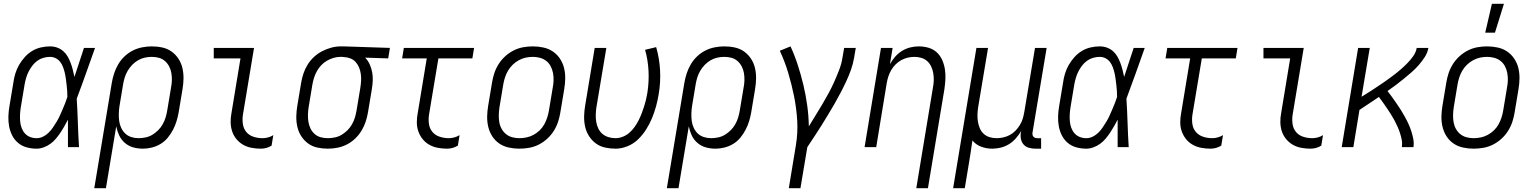

<svg xmlns="http://www.w3.org/2000/svg" viewBox="-20 -771 8040 1006"><path d="M172 8Q145 8 119.5 1Q94 -6 74.5 -22.5Q55 -39 43.5 -62Q32 -85 27.5 -110.5Q23 -136 24 -163Q25 -190 30 -218L50 -338Q53 -361 60 -384.5Q67 -408 79.5 -430Q92 -452 109.5 -471.5Q127 -491 148.5 -504Q170 -517 194.5 -522.5Q219 -528 242 -528Q262 -528 280 -521.5Q298 -515 312 -502.5Q326 -490 335 -474Q344 -458 350.5 -440.5Q357 -423 361.5 -405Q366 -387 370 -368Q382 -406 395 -444Q408 -482 420 -520H478Q454 -453 430.5 -386.5Q407 -320 382 -254Q386 -191 388 -127Q390 -63 394 0H336Q336 -36 336 -72Q336 -108 336 -144Q327 -127 317.5 -110Q308 -93 297 -76.5Q286 -60 273 -44.5Q260 -29 244 -17.5Q228 -6 209 1Q190 8 172 8ZM172 -47Q189 -47 205.5 -55Q222 -63 235 -76Q248 -89 258 -104Q268 -119 277.5 -134.5Q287 -150 294 -166Q301 -182 308 -198Q315 -214 321.5 -230.5Q328 -247 333 -263Q333 -279 332 -295Q331 -311 329 -327Q327 -343 325 -358.5Q323 -374 319.5 -389Q316 -404 310.5 -419Q305 -434 296 -446Q287 -458 273 -465.5Q259 -473 242 -473Q225 -473 207.5 -468Q190 -463 175.5 -452.5Q161 -442 149.5 -427Q138 -412 130 -396Q122 -380 117 -363Q112 -346 109 -329L89 -209Q86 -190 85 -172Q84 -154 85.5 -136Q87 -118 93 -101.5Q99 -85 110 -72.5Q121 -60 137 -53.5Q153 -47 172 -47Z M474 215 566 -338Q570 -362 578 -386.5Q586 -411 599.5 -434Q613 -457 632.5 -475.5Q652 -494 675.5 -506Q699 -518 725 -523Q751 -528 775 -528Q804 -528 831 -522Q858 -516 879.5 -500.5Q901 -485 915.5 -462.5Q930 -440 936 -413.5Q942 -387 941.5 -359Q941 -331 936 -302L916 -182Q912 -159 905 -136Q898 -113 886.5 -91Q875 -69 859 -49.5Q843 -30 821.5 -17Q800 -4 776 2Q752 8 729 8Q702 8 677.5 1Q653 -6 634 -22.5Q615 -39 604.5 -61.5Q594 -84 589 -109L535 215ZM706 -47Q724 -47 743 -51Q762 -55 778.5 -65Q795 -75 809 -89Q823 -103 832.5 -120Q842 -137 847.5 -155Q853 -173 856 -191L876 -311Q880 -331 880.5 -350Q881 -369 878 -387.5Q875 -406 866.5 -422.5Q858 -439 844.5 -451Q831 -463 813 -468Q795 -473 775 -473Q757 -473 738.5 -469Q720 -465 703 -455Q686 -445 672.5 -431Q659 -417 649 -400Q639 -383 633.5 -365Q628 -347 625 -329L606 -215Q603 -195 602.5 -175.5Q602 -156 604.5 -137Q607 -118 615 -101Q623 -84 636 -71.5Q649 -59 667.5 -53Q686 -47 706 -47Z M1347 8Q1322 8 1298 3.5Q1274 -1 1254 -12.5Q1234 -24 1219 -42Q1204 -60 1196.5 -82.5Q1189 -105 1188.5 -130Q1188 -155 1193 -180L1240 -465H1100V-520H1311L1253 -171Q1249 -146 1252.5 -121.5Q1256 -97 1270.5 -79.5Q1285 -62 1308 -54.5Q1331 -47 1356 -47Q1370 -47 1385 -51Q1400 -55 1412 -63L1403 -8Q1391 0 1376 4Q1361 8 1347 8Z M1698 8Q1669 8 1642 2Q1615 -4 1594 -19.5Q1573 -35 1558.5 -57.5Q1544 -80 1538 -106.5Q1532 -133 1532.5 -161Q1533 -189 1538 -218L1558 -338Q1562 -362 1570 -386Q1578 -410 1592 -432.5Q1606 -455 1625.5 -473Q1645 -491 1668.5 -503Q1692 -515 1716.5 -521.5Q1741 -528 1766 -528H1781L2023 -520L2014 -465L1893 -469Q1908 -454 1917 -434Q1926 -414 1930 -392.5Q1934 -371 1933 -348Q1932 -325 1928 -302L1908 -182Q1904 -158 1896 -133.5Q1888 -109 1874 -86Q1860 -63 1840.5 -44.5Q1821 -26 1797.5 -14Q1774 -2 1748 3Q1722 8 1698 8ZM1698 -47Q1716 -47 1735 -51Q1754 -55 1770.5 -65Q1787 -75 1801 -89Q1815 -103 1824.5 -120Q1834 -137 1839.5 -155Q1845 -173 1848 -191L1868 -311Q1871 -330 1872 -348Q1873 -366 1870.5 -383.5Q1868 -401 1861.5 -417Q1855 -433 1844 -445.5Q1833 -458 1817 -464.5Q1801 -471 1782 -472L1772 -473H1763Q1745 -473 1727 -467.5Q1709 -462 1692.5 -452.5Q1676 -443 1662.5 -428.5Q1649 -414 1640 -397.5Q1631 -381 1625.5 -363.5Q1620 -346 1617 -329L1597 -209Q1594 -189 1593.5 -170Q1593 -151 1596 -132.5Q1599 -114 1607 -97.5Q1615 -81 1628.5 -69Q1642 -57 1660 -52Q1678 -47 1698 -47Z M2323 8Q2298 8 2274 3.5Q2250 -1 2229.5 -12.5Q2209 -24 2194.5 -42Q2180 -60 2172 -82.5Q2164 -105 2164 -130Q2164 -155 2169 -180L2216 -465H2087L2096 -520H2464L2455 -465H2277L2228 -171Q2224 -146 2227.5 -121.5Q2231 -97 2246 -79.5Q2261 -62 2284 -54.5Q2307 -47 2332 -47Q2346 -47 2360.5 -51Q2375 -55 2388 -63L2379 -8Q2366 0 2351.5 4Q2337 8 2323 8Z M2701 8Q2673 8 2645.5 2Q2618 -4 2596 -19Q2574 -34 2559.5 -56.5Q2545 -79 2538.5 -105.5Q2532 -132 2532.5 -160.5Q2533 -189 2538 -218L2558 -338Q2562 -363 2570 -387.5Q2578 -412 2592.5 -435Q2607 -458 2627.5 -476.5Q2648 -495 2672 -507Q2696 -519 2721.5 -523.5Q2747 -528 2772 -528Q2800 -528 2827.5 -522Q2855 -516 2877 -501Q2899 -486 2914 -463.5Q2929 -441 2935.5 -414.5Q2942 -388 2941.5 -359.5Q2941 -331 2936 -302L2916 -182Q2912 -157 2904 -132.5Q2896 -108 2881.5 -85Q2867 -62 2846.5 -43.5Q2826 -25 2802 -13Q2778 -1 2752 3.5Q2726 8 2701 8ZM2701 -47Q2720 -47 2739 -51Q2758 -55 2775.5 -64.5Q2793 -74 2807.5 -88Q2822 -102 2831.5 -119Q2841 -136 2847 -154.5Q2853 -173 2856 -191L2876 -311Q2880 -331 2880.5 -350.5Q2881 -370 2877.5 -388.5Q2874 -407 2865.5 -423.5Q2857 -440 2842.5 -451.5Q2828 -463 2809.5 -468Q2791 -473 2772 -473Q2753 -473 2734.5 -469Q2716 -465 2698.5 -455.5Q2681 -446 2666.5 -432Q2652 -418 2642 -401Q2632 -384 2626 -365.5Q2620 -347 2617 -329L2597 -209Q2594 -189 2593.5 -169.5Q2593 -150 2596 -131.5Q2599 -113 2608 -96.5Q2617 -80 2631 -68.5Q2645 -57 2663.5 -52Q2682 -47 2701 -47Z M3205 8Q3177 8 3150 2Q3123 -4 3102 -19.5Q3081 -35 3066.5 -57.5Q3052 -80 3046 -106.5Q3040 -133 3040.5 -161Q3041 -189 3046 -218L3096 -520H3157L3105 -209Q3102 -189 3101.5 -170Q3101 -151 3104 -132.5Q3107 -114 3115 -97.5Q3123 -81 3136.5 -69.5Q3150 -58 3168 -52.5Q3186 -47 3205 -47Q3224 -47 3243 -54.5Q3262 -62 3277 -75Q3292 -88 3304 -104.5Q3316 -121 3325 -138.5Q3334 -156 3341 -174Q3348 -192 3354 -210.5Q3360 -229 3364.5 -247.5Q3369 -266 3372 -285Q3381 -343 3378 -400Q3375 -457 3360 -510L3418 -524Q3435 -466 3438.5 -403Q3442 -340 3431 -276Q3426 -245 3417.5 -214Q3409 -183 3396.5 -152.5Q3384 -122 3366 -93.5Q3348 -65 3324 -41.5Q3300 -18 3268.5 -5Q3237 8 3205 8Z M3474 215 3566 -338Q3570 -362 3578 -386.5Q3586 -411 3599.5 -434Q3613 -457 3632.5 -475.5Q3652 -494 3675.5 -506Q3699 -518 3725 -523Q3751 -528 3775 -528Q3804 -528 3831 -522Q3858 -516 3879.5 -500.5Q3901 -485 3915.5 -462.5Q3930 -440 3936 -413.5Q3942 -387 3941.5 -359Q3941 -331 3936 -302L3916 -182Q3912 -159 3905 -136Q3898 -113 3886.5 -91Q3875 -69 3859 -49.5Q3843 -30 3821.5 -17Q3800 -4 3776 2Q3752 8 3729 8Q3702 8 3677.5 1Q3653 -6 3634 -22.5Q3615 -39 3604.5 -61.5Q3594 -84 3589 -109L3535 215ZM3706 -47Q3724 -47 3743 -51Q3762 -55 3778.5 -65Q3795 -75 3809 -89Q3823 -103 3832.5 -120Q3842 -137 3847.5 -155Q3853 -173 3856 -191L3876 -311Q3880 -331 3880.5 -350Q3881 -369 3878 -387.5Q3875 -406 3866.5 -422.5Q3858 -439 3844.5 -451Q3831 -463 3813 -468Q3795 -473 3775 -473Q3757 -473 3738.5 -469Q3720 -465 3703 -455Q3686 -445 3672.5 -431Q3659 -417 3649 -400Q3639 -383 3633.5 -365Q3628 -347 3625 -329L3606 -215Q3603 -195 3602.5 -175.5Q3602 -156 3604.5 -137Q3607 -118 3615 -101Q3623 -84 3636 -71.5Q3649 -59 3667.5 -53Q3686 -47 3706 -47Z M4113 215 4150 -9Q4161 -75 4157 -140Q4153 -205 4140.5 -267Q4128 -329 4110 -389Q4092 -449 4066 -505L4122 -528Q4144 -480 4160.5 -429Q4177 -378 4189.5 -325.5Q4202 -273 4209.5 -218.5Q4217 -164 4218 -109Q4235 -137 4253 -166Q4271 -195 4288.5 -224.5Q4306 -254 4322 -283.5Q4338 -313 4351.5 -343.5Q4365 -374 4377 -405Q4389 -436 4394 -468L4403 -520H4464L4455 -468Q4450 -437 4439 -406Q4428 -375 4414 -345Q4400 -315 4384.5 -285.5Q4369 -256 4352.5 -227Q4336 -198 4318.5 -169.5Q4301 -141 4283.5 -112.5Q4266 -84 4247 -56Q4228 -28 4210 0L4174 215Z M4781 215 4868 -311Q4872 -331 4872.5 -350Q4873 -369 4870 -387Q4867 -405 4859.5 -421.5Q4852 -438 4839 -450Q4826 -462 4808.5 -467.5Q4791 -473 4771 -473Q4754 -473 4736.5 -469Q4719 -465 4702.5 -456Q4686 -447 4672.5 -433.5Q4659 -420 4649.5 -403.5Q4640 -387 4634.5 -370Q4629 -353 4626 -335L4571 0H4510L4596 -520H4657L4643 -435Q4654 -455 4670 -473.5Q4686 -492 4706.5 -504.5Q4727 -517 4749.5 -522.5Q4772 -528 4794 -528Q4821 -528 4846 -520.5Q4871 -513 4889 -496Q4907 -479 4917 -456Q4927 -433 4931 -407.5Q4935 -382 4933.5 -355.5Q4932 -329 4928 -302L4842 215Z M4974 215 5096 -520H5157L5105 -209Q5102 -189 5101.5 -170Q5101 -151 5104 -133Q5107 -115 5114 -98.5Q5121 -82 5134 -70Q5147 -58 5164.5 -52.5Q5182 -47 5202 -47Q5219 -47 5237 -51Q5255 -55 5271.5 -64Q5288 -73 5301 -86.5Q5314 -100 5324 -116.5Q5334 -133 5339 -150Q5344 -167 5347 -185L5403 -520H5464L5390 -77Q5389 -71 5390 -65Q5391 -59 5394.5 -55Q5398 -51 5403.5 -49Q5409 -47 5415 -47H5435V8H5406Q5388 8 5371.5 3.5Q5355 -1 5344 -13Q5333 -25 5329.5 -42Q5326 -59 5329 -77L5331 -85Q5319 -65 5303 -46.5Q5287 -28 5266.5 -15.5Q5246 -3 5223.5 2.5Q5201 8 5179 8Q5148 8 5120.5 -2.5Q5093 -13 5075 -35Q5070 1 5064.5 36.5Q5059 72 5053 107L5035 215Z M5672 8Q5645 8 5619.5 1Q5594 -6 5574.5 -22.5Q5555 -39 5543.5 -62Q5532 -85 5527.5 -110.5Q5523 -136 5524 -163Q5525 -190 5530 -218L5550 -338Q5553 -361 5560 -384.5Q5567 -408 5579.5 -430Q5592 -452 5609.5 -471.5Q5627 -491 5648.5 -504Q5670 -517 5694.5 -522.5Q5719 -528 5742 -528Q5762 -528 5780 -521.5Q5798 -515 5812 -502.5Q5826 -490 5835 -474Q5844 -458 5850.5 -440.5Q5857 -423 5861.5 -405Q5866 -387 5870 -368Q5882 -406 5895 -444Q5908 -482 5920 -520H5978Q5954 -453 5930.5 -386.5Q5907 -320 5882 -254Q5886 -191 5888 -127Q5890 -63 5894 0H5836Q5836 -36 5836 -72Q5836 -108 5836 -144Q5827 -127 5817.5 -110Q5808 -93 5797 -76.5Q5786 -60 5773 -44.5Q5760 -29 5744 -17.5Q5728 -6 5709 1Q5690 8 5672 8ZM5672 -47Q5689 -47 5705.5 -55Q5722 -63 5735 -76Q5748 -89 5758 -104Q5768 -119 5777.5 -134.5Q5787 -150 5794 -166Q5801 -182 5808 -198Q5815 -214 5821.5 -230.5Q5828 -247 5833 -263Q5833 -279 5832 -295Q5831 -311 5829 -327Q5827 -343 5825 -358.5Q5823 -374 5819.5 -389Q5816 -404 5810.5 -419Q5805 -434 5796 -446Q5787 -458 5773 -465.5Q5759 -473 5742 -473Q5725 -473 5707.5 -468Q5690 -463 5675.5 -452.5Q5661 -442 5649.5 -427Q5638 -412 5630 -396Q5622 -380 5617 -363Q5612 -346 5609 -329L5589 -209Q5586 -190 5585 -172Q5584 -154 5585.5 -136Q5587 -118 5593 -101.5Q5599 -85 5610 -72.5Q5621 -60 5637 -53.5Q5653 -47 5672 -47Z M6323 8Q6298 8 6274 3.5Q6250 -1 6229.5 -12.5Q6209 -24 6194.5 -42Q6180 -60 6172 -82.5Q6164 -105 6164 -130Q6164 -155 6169 -180L6216 -465H6087L6096 -520H6464L6455 -465H6277L6228 -171Q6224 -146 6227.5 -121.5Q6231 -97 6246 -79.5Q6261 -62 6284 -54.5Q6307 -47 6332 -47Q6346 -47 6360.5 -51Q6375 -55 6388 -63L6379 -8Q6366 0 6351.5 4Q6337 8 6323 8Z M6847 8Q6822 8 6798 3.5Q6774 -1 6754 -12.5Q6734 -24 6719 -42Q6704 -60 6696.5 -82.5Q6689 -105 6688.5 -130Q6688 -155 6693 -180L6740 -465H6600V-520H6811L6753 -171Q6749 -146 6752.5 -121.5Q6756 -97 6770.5 -79.5Q6785 -62 6808 -54.5Q6831 -47 6856 -47Q6870 -47 6885 -51Q6900 -55 6912 -63L6903 -8Q6891 0 6876 4Q6861 8 6847 8Z M7010 0 7096 -520H7157L7114 -264Q7136 -277 7156.5 -290.5Q7177 -304 7197.5 -317.5Q7218 -331 7238 -345Q7258 -359 7278 -374Q7298 -389 7316.5 -405Q7335 -421 7352.5 -438.5Q7370 -456 7384.5 -476.5Q7399 -497 7403 -520H7464Q7460 -495 7445.5 -472.5Q7431 -450 7413.5 -430Q7396 -410 7376 -392.5Q7356 -375 7335 -358Q7314 -341 7293 -325Q7272 -309 7250 -294Q7263 -278 7274.5 -261.5Q7286 -245 7298 -228Q7310 -211 7320.5 -194Q7331 -177 7341 -159Q7351 -141 7359.5 -122.5Q7368 -104 7374.5 -84Q7381 -64 7385 -43Q7389 -22 7386 0H7325Q7328 -20 7324.5 -38.5Q7321 -57 7315 -75Q7309 -93 7301.5 -109.5Q7294 -126 7285.5 -142Q7277 -158 7267 -173.5Q7257 -189 7247 -204Q7237 -219 7226.5 -233.5Q7216 -248 7205 -263Q7179 -246 7154 -229Q7129 -212 7103 -195L7071 0Z M7701 8Q7673 8 7645.5 2Q7618 -4 7596 -19Q7574 -34 7559.5 -56.5Q7545 -79 7538.5 -105.5Q7532 -132 7532.5 -160.5Q7533 -189 7538 -218L7558 -338Q7562 -363 7570 -387.5Q7578 -412 7592.5 -435Q7607 -458 7627.5 -476.5Q7648 -495 7672 -507Q7696 -519 7721.5 -523.5Q7747 -528 7772 -528Q7800 -528 7827.5 -522Q7855 -516 7877 -501Q7899 -486 7914 -463.5Q7929 -441 7935.5 -414.5Q7942 -388 7941.5 -359.5Q7941 -331 7936 -302L7916 -182Q7912 -157 7904 -132.5Q7896 -108 7881.5 -85Q7867 -62 7846.5 -43.5Q7826 -25 7802 -13Q7778 -1 7752 3.5Q7726 8 7701 8ZM7701 -47Q7720 -47 7739 -51Q7758 -55 7775.5 -64.5Q7793 -74 7807.5 -88Q7822 -102 7831.5 -119Q7841 -136 7847 -154.5Q7853 -173 7856 -191L7876 -311Q7880 -331 7880.5 -350.5Q7881 -370 7877.5 -388.5Q7874 -407 7865.5 -423.5Q7857 -440 7842.5 -451.5Q7828 -463 7809.5 -468Q7791 -473 7772 -473Q7753 -473 7734.5 -469Q7716 -465 7698.5 -455.5Q7681 -446 7666.5 -432Q7652 -418 7642 -401Q7632 -384 7626 -365.5Q7620 -347 7617 -329L7597 -209Q7594 -189 7593.5 -169.5Q7593 -150 7596 -131.5Q7599 -113 7608 -96.5Q7617 -80 7631 -68.5Q7645 -57 7663.5 -52Q7682 -47 7701 -47ZM7762 -600 7797 -751H7860L7813 -600Z"/></svg>

Font: Iosevka Term Curly Lt Obl
Style: Regular
Weight: 300
Italic angle: -9°
Designer: Belleve Invis
Foundry: Belleve Invis
Version: Version 32.3.0